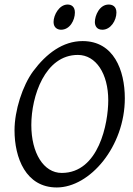

<svg xmlns="http://www.w3.org/2000/svg" viewBox="-20 -811 584 846"><path d="M252 -49C172 -49 118 -137 118 -260C118 -387 178 -569 323 -569C403 -569 457 -486 457 -369C457 -269 416 -49 252 -49ZM344 -630C257 -630 184 -575 126 -497C79 -433 44 -324 44 -237C44 -115 94 15 230 15C376 15 530 -165 530 -378C530 -502 481 -630 344 -630ZM278 -791C241 -791 216 -745 216 -714C216 -687 236 -680 249 -680C288 -680 310 -722 310 -756C310 -782 294 -791 278 -791ZM459 -791C418 -791 398 -742 398 -714C398 -699 405 -680 431 -680C468 -680 493 -721 493 -756C493 -784 474 -791 459 -791Z"/></svg>

Font: Temporarium
Style: Italic
Weight: 400
Italic angle: -7°
Version: Version 1.1